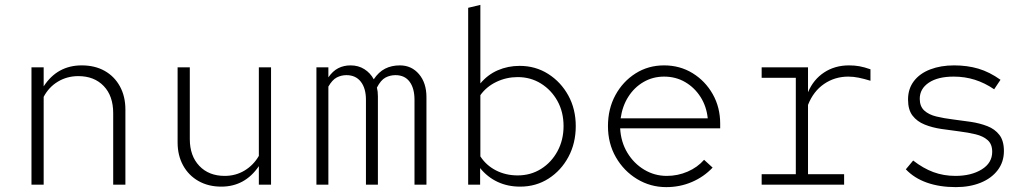

<svg xmlns="http://www.w3.org/2000/svg" viewBox="-20 -757 4240 787"><path d="M109 0V-481H159V-403Q215 -489 315 -489Q369 -489 409 -466.5Q449 -444 471.5 -403Q494 -362 494 -308V0H444V-293Q444 -364 405 -404.5Q366 -445 301 -445Q255 -445 217.5 -422.5Q180 -400 159 -360V0Z M887 8Q834 8 793.5 -15Q753 -38 730.5 -79Q708 -120 708 -173V-481H758V-187Q758 -118 797 -77Q836 -36 901 -36Q946 -36 982.5 -58Q1019 -80 1041 -118V-481H1091V0H1041V-76Q984 8 887 8Z M1277 0V-481H1326V-440Q1344 -466 1366.5 -477.5Q1389 -489 1417 -489Q1449 -489 1473.5 -473.5Q1498 -458 1512 -432Q1532 -462 1558.5 -475.5Q1585 -489 1619 -489Q1667 -489 1697.5 -453Q1728 -417 1728 -359V0H1679V-348Q1679 -395 1659 -422Q1639 -449 1601 -449Q1579 -449 1560 -439Q1541 -429 1525 -398Q1527 -390 1528 -381Q1529 -372 1529 -362V0H1480V-348Q1480 -395 1459 -422Q1438 -449 1400 -449Q1379 -449 1360.5 -439.5Q1342 -430 1326 -402V0Z M1899 0V-725L1949 -737V-415Q1979 -451 2020.5 -469Q2062 -487 2110 -487Q2175 -487 2227 -454Q2279 -421 2309.5 -365.5Q2340 -310 2340 -240Q2340 -170 2310 -114Q2280 -58 2228.5 -25Q2177 8 2112 8Q2061 8 2019.5 -11.5Q1978 -31 1948 -68V0ZM2102 -38Q2155 -38 2197.5 -64.5Q2240 -91 2265 -137Q2290 -183 2290 -240Q2290 -298 2265 -343Q2240 -388 2197.5 -414.5Q2155 -441 2102 -441Q2056 -441 2015 -421.5Q1974 -402 1949 -367V-116Q1973 -79 2013 -58.5Q2053 -38 2102 -38Z M2711 10Q2646 10 2591.5 -23Q2537 -56 2504.5 -112.5Q2472 -169 2472 -240Q2472 -311 2502.5 -367Q2533 -423 2585 -456Q2637 -489 2702 -489Q2767 -489 2819 -457Q2871 -425 2901.5 -371Q2932 -317 2932 -250V-231H2522Q2525 -175 2551.5 -131Q2578 -87 2620.5 -61.5Q2663 -36 2713 -36Q2758 -36 2798.5 -53.5Q2839 -71 2866 -102L2901 -70Q2865 -32 2816 -11Q2767 10 2711 10ZM2524 -272H2881Q2876 -321 2851.5 -359.5Q2827 -398 2788.5 -420.5Q2750 -443 2702 -443Q2656 -443 2618 -421Q2580 -399 2555.5 -360.5Q2531 -322 2524 -272Z M3102 0V-43H3242V-438H3102V-481H3292V-379Q3314 -431 3358 -460Q3402 -489 3460 -489Q3483 -489 3502.5 -485.5Q3522 -482 3548 -473V-426Q3522 -434 3500 -438.5Q3478 -443 3457 -443Q3402 -443 3358 -413Q3314 -383 3292 -327V-43H3440V0Z M3898 10Q3831 10 3779 -8.5Q3727 -27 3693 -63L3723 -99Q3764 -67 3806 -51.5Q3848 -36 3896 -36Q3961 -36 4004 -62.5Q4047 -89 4047 -135Q4047 -166 4028.5 -182.5Q4010 -199 3979 -206.5Q3948 -214 3911.5 -218.5Q3875 -223 3838 -228.5Q3801 -234 3770 -246.5Q3739 -259 3720.5 -283Q3702 -307 3702 -349Q3702 -393 3726 -424.5Q3750 -456 3793 -472.5Q3836 -489 3891 -489Q3945 -489 3990.5 -475.5Q4036 -462 4081 -430L4055 -391Q4017 -417 3976 -430Q3935 -443 3889 -443Q3824 -443 3787 -418Q3750 -393 3750 -352Q3750 -321 3768.5 -304Q3787 -287 3818 -279.5Q3849 -272 3886 -267.5Q3923 -263 3959.5 -257.5Q3996 -252 4027 -240Q4058 -228 4076.5 -204Q4095 -180 4095 -138Q4095 -93 4069.5 -59.5Q4044 -26 3999.5 -8Q3955 10 3898 10Z"/></svg>

Font: Red Hat Mono
Style: Regular
Weight: 300
Monospace: yes
Designer: Pentagram, MCKL
Foundry: Pentagram, MCKL
Version: Version 1.023